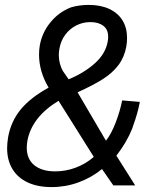

<svg xmlns="http://www.w3.org/2000/svg" viewBox="-20 -750 640 782"><path d="M9 -146.5Q9 -166 13 -191Q24.5 -255.5 64.2 -304Q104 -352.5 178 -393Q139 -459 139 -527.5Q139 -546 142 -564.5Q151 -616.5 185 -658.5Q219 -700.5 269 -720Q303 -730 341.5 -730Q390 -730 425.2 -713.5Q460.5 -697 479 -666.8Q497.5 -636.5 497.5 -595.5Q497.5 -578.5 494.5 -560.5Q486.5 -517 462.5 -485Q438.5 -453 398.8 -427.8Q359 -402.5 296 -374L411.5 -177Q433.5 -204.5 451.5 -251.8Q469.5 -299 477.5 -341L549.5 -335Q541.5 -290.5 521.5 -235.5L518 -225Q495.5 -169.5 454 -116L530.5 5H441.5L395.5 -61.5Q352.5 -26.5 299.8 -7.2Q247 12 190 12Q133.5 12 92.8 -7Q52 -26 30.5 -61.8Q9 -97.5 9 -146.5ZM362 -111 218.5 -339.5Q109 -273 91.5 -176Q89 -160 89 -149Q89 -102 119.8 -77Q150.5 -52 205 -52Q247 -52 287.8 -67Q328.5 -82 362 -111ZM219.5 -526Q219.5 -508 224 -490.8Q228.5 -473.5 237 -459.5L259.5 -427Q322 -452.5 366.2 -492Q410.5 -531.5 419 -582.5Q420.5 -592.5 420.5 -600.5Q420.5 -630.5 400.5 -645.2Q380.5 -660 348.5 -660Q317.5 -660 290.8 -646.5Q264 -633 245.8 -608.5Q227.5 -584 222 -551.5Q219.5 -537.5 219.5 -526Z"/></svg>

Font: JuliaMono Italic
Style: Regular
Weight: 400
Italic angle: -9°
Monospace: yes
Designer: cormullion
Foundry: corm
Version: Version 0.049; ttfautohint (v1.8.4)